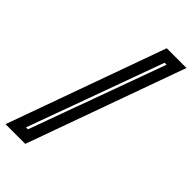

<svg xmlns="http://www.w3.org/2000/svg" viewBox="-335 -812 974 974"><g transform="rotate(45 152.0 -325.0)"><path d="M-71.5 100.5 234.5 -750H376L70 100.5ZM13.5 38.5H27.5L293 -690.5H279Z"/></g></svg>

Font: Tourney Thin
Style: Italic
Weight: 100
Italic angle: -12°
Designer: Tyler Finck
Foundry: Etcetera Type Co
Version: Version 1.015